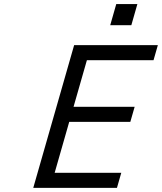

<svg xmlns="http://www.w3.org/2000/svg" viewBox="-20 -913 787 933"><path d="M141.6 0 340.3 -693.8H747.1L726.1 -620.6H402.3L337.4 -394H634.3L613.3 -320.8H316.4L245.6 -73.2H569.3L548.3 0ZM544.9 -893.1H647.5L618.2 -790.5H515.6Z"/></svg>

Font: Cantarell
Style: Italic
Weight: 400
Italic angle: -16°
Designer: Dave Crossland
Version: Version 1.004